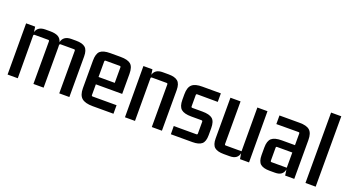

<svg xmlns="http://www.w3.org/2000/svg" viewBox="-56 -1496 3934 2158"><g transform="rotate(20 1911.0 -416.5)"><path d="M345 -621Q404 -621 438 -603Q472 -585 484 -542Q502 -621 598 -621H654Q730 -621 764.5 -591Q799 -561 799 -485V0H678V-509Q678 -523 665 -523H504Q491 -523 491 -509L490 -505Q491 -495 491 -485V0H369V-509Q369 -523 356 -523H193Q180 -523 180 -509L182 0H60L59 -612H167L176 -550Q196 -621 287 -621Z M1080 7Q989 7 948.5 -28Q908 -63 908 -146V-475Q908 -558 943 -589.5Q978 -621 1063 -621H1186Q1272 -621 1308.5 -589.5Q1345 -558 1345 -475V-236H1030V-108Q1030 -95 1043 -95H1329V7ZM1043 -523Q1030 -523 1030 -509V-324H1224V-509Q1224 -523 1211 -523Z M1761 -621Q1836 -621 1871 -591Q1906 -561 1906 -485V0H1785V-509Q1785 -523 1772 -523H1597Q1583 -523 1583 -509L1584 0H1464L1462 -612H1570L1579 -550Q1599 -621 1690 -621Z M2014 3 2013 -95H2283Q2297 -95 2297 -108V-249Q2297 -263 2283 -263H2162Q2076 -263 2039.5 -294.5Q2003 -326 2003 -406V-472Q2003 -555 2041.5 -588.5Q2080 -622 2165 -621H2385V-519L2139 -520Q2126 -520 2126 -506V-372Q2126 -358 2139 -358H2259Q2345 -358 2381 -327.5Q2417 -297 2417 -216V-132Q2417 -56 2382.5 -26.5Q2348 3 2272 3Z M2648 9Q2572 9 2537.5 -20.5Q2503 -50 2503 -126V-612H2624V-103Q2624 -89 2637 -89H2826L2825 -612H2946L2948 0H2840L2829 -67Q2821 -29 2794 -10Q2767 9 2719 9Z M3196 9Q3121 9 3086.5 -20.5Q3052 -50 3052 -126V-216Q3052 -296 3088.5 -327.5Q3125 -359 3210 -359H3367V-498Q3367 -511 3354 -511L3089 -510V-613H3327Q3413 -614 3451 -580.5Q3489 -547 3489 -464V0H3380L3370 -69Q3362 -30 3335.5 -10.5Q3309 9 3260 9ZM3367 -89V-271H3185Q3172 -271 3172 -258V-103Q3172 -89 3185 -89Z M3623 0V-842H3745V0Z"/></g></svg>

Font: Kdam Thmor Pro
Style: Regular
Weight: 400
Designer: Sovichet Tep, Longdey Hak
Foundry: Anagata Design
Version: Version 1.003; ttfautohint (v1.8.4.7-5d5b)